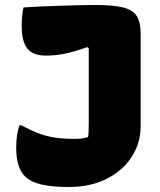

<svg xmlns="http://www.w3.org/2000/svg" viewBox="-20 -730 640 770"><path d="M283 -173Q297 -173 309.5 -175Q322 -177 333 -180Q335 -192 335.5 -206.5Q336 -221 336 -237V-537L330 -541Q276 -522 239 -514.5Q202 -507 163 -507Q113 -507 90 -535Q67 -563 67 -627Q67 -647 69 -666Q71 -685 74 -700Q113 -703 165.5 -705Q218 -707 271 -708.5Q324 -710 363 -710Q435 -710 474 -700Q513 -690 528.5 -665.5Q544 -641 544 -597V-223Q544 -157 508.5 -101.5Q473 -46 408 -13Q343 20 254 20Q190 20 146.5 10Q103 0 80 -23Q45 -58 45 -138Q45 -190 58 -228H64Q104 -207 135.5 -195Q167 -183 201.5 -178Q236 -173 283 -173Z"/></svg>

Font: Recursive Mn Csl St Blk
Style: Regular
Weight: 900
Monospace: yes
Version: Version 1.079;hotconv 1.0.112;makeotfexe 2.5.65598; ttfautoh